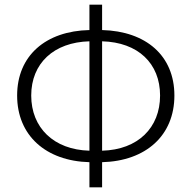

<svg xmlns="http://www.w3.org/2000/svg" viewBox="-20 -774 816 818"><path d="M415 -598C568 -594 662 -504 662 -367C662 -230 568 -136 415 -132ZM361 -132C209 -136 113 -230 113 -367C113 -504 209 -594 361 -598ZM415 -754H361V-646C175 -642 53 -537 53 -367C53 -197 175 -88 361 -83V24H415V-83C602 -88 723 -197 723 -367C723 -537 602 -641 415 -646Z"/></svg>

Font: Genne Gothic Light
Style: Regular
Weight: 300
Designer: Ryoko NISHIZUKA (kana & ideographs); Paul D. Hunt (Latin, Greek & Cyrillic); Wenlong ZHANG (bopomofo); Sandoll Communica
Foundry: Adobe Systems Incorporated
Version: Version 1.004;PS 1.004;hotconv 16.6.51;makeotf.lib2.5.65220